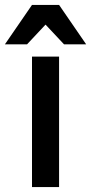

<svg xmlns="http://www.w3.org/2000/svg" viewBox="-50 -760 370 780"><path d="M80 0V-530H190V0ZM-30 -580 80 -740H190L300 -580H210L135 -660L60 -580Z"/></svg>

Font: Golos Text Medium
Style: Regular
Weight: 500
Designer: A.Korolkova, Vitaly Kuzmin
Foundry: ParaType Ltd
Version: Version 2.004